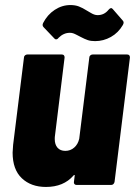

<svg xmlns="http://www.w3.org/2000/svg" viewBox="-20 -733 535 761"><path d="M347 -517H484Q495 -517 495 -505L434 -12Q433 -7 429.5 -3.5Q426 0 421 0H283Q278 0 275 -3.5Q272 -7 273 -12L276 -36Q277 -39 275 -39.5Q273 -40 271 -37Q232 8 162 8Q103 8 66.5 -26.5Q30 -61 30 -128Q30 -137 32 -159L75 -505Q75 -510 79 -513.5Q83 -517 88 -517H225Q236 -517 236 -505L198 -196Q197 -191 197 -182Q197 -160 208 -147.5Q219 -135 239 -135Q259 -135 274 -148Q289 -161 294 -183L334 -505Q334 -510 338 -513.5Q342 -517 347 -517ZM299 -587Q295 -589 285.5 -594Q276 -599 270 -601Q264 -603 257 -603Q232 -603 212 -583Q208 -577 202 -577Q198 -577 195 -581L153 -625Q146 -632 151 -642Q168 -675 197 -694Q226 -713 259 -713Q278 -713 292.5 -707.5Q307 -702 326 -690Q330 -688 338 -683Q346 -678 353 -675.5Q360 -673 367 -673Q393 -673 410 -694Q420 -706 427 -697L467 -651Q470 -648 470 -643Q470 -640 467 -634Q449 -603 419.5 -586.5Q390 -570 357 -570Q340 -570 328 -574Q316 -578 299 -587Z"/></svg>

Font: Barlow Semi Condensed ExtraBold
Style: Italic
Weight: 800
Width: 4
Italic angle: -7°
Designer: Jeremy Tribby
Foundry: Tribby Type
Version: Version 1.408